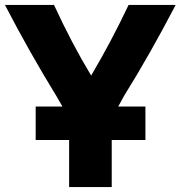

<svg xmlns="http://www.w3.org/2000/svg" viewBox="-48 -734 729 775"><path d="M403 21H231V-169H96V-304H204L181 -344Q70 -525 -28 -714H170Q243 -556 320 -429Q402 -568 471 -714H661Q558 -516 451 -344Q433 -310 429 -304H539V-169H403Z"/></svg>

Font: Repo
Style: ExtraBold
Weight: 800
Designer: Stefan Peev
Foundry: Context Ltd
Version: Version 001.000